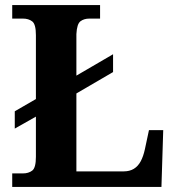

<svg xmlns="http://www.w3.org/2000/svg" viewBox="-20 -734 694 754"><path d="M28 0V-53H70Q92 -53 106.5 -64Q121 -75 121 -118V-276L38 -229V-297L121 -345V-596Q121 -639 106.5 -650Q92 -661 70 -661H28V-714H373V-661H331Q310 -661 296 -650.5Q282 -640 280 -600V-437L424 -521V-451L280 -367V-61H466Q489 -61 505.5 -71Q522 -81 532.5 -100.5Q543 -120 549 -148L565 -223H621L614 0Z"/></svg>

Font: Noto Naskh Arabic
Style: Bold
Weight: 700
Designer: Monotype Design Team, David Williams, Mohamad Dakak and Nizar Qandah
Foundry: Monotype Imaging Inc.
Version: Version 2.016